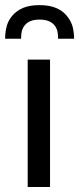

<svg xmlns="http://www.w3.org/2000/svg" viewBox="-35 -744 314 764"><path d="M164.1 -506.8Q164.1 -379.9 164.1 0Q142.6 0 75.2 0Q75.2 -79.1 75.2 -316.4Q75.2 -364.3 75.2 -506.8Q97.7 -506.8 164.1 -506.8ZM122.1 -723.6Q160.2 -723.6 186.5 -712.9Q212.9 -702.1 228.5 -683.6Q245.1 -665 252.9 -641.6Q259.8 -617.2 259.8 -589.8Q238.3 -589.8 196.3 -589.8Q196.3 -606.4 193.4 -620.1Q189.5 -634.8 180.7 -644.5Q172.9 -654.3 158.2 -660.2Q143.6 -666 122.1 -666Q100.6 -666 86.9 -660.2Q72.3 -654.3 64.5 -644.5Q55.7 -634.8 51.8 -620.1Q48.8 -606.4 48.8 -589.8Q27.3 -589.8 -14.6 -589.8Q-14.6 -617.2 -7.8 -641.6Q-1 -665 15.6 -683.6Q32.2 -702.1 57.6 -712.9Q84 -723.6 122.1 -723.6Z"/></svg>

Font: Lato
Style: Regular
Weight: 400
Designer: Lukasz Dziedzic with Adam Twardoch and Botio Nikoltchev
Version: Version 2.015; 2015-08-06; http://www.latofonts.com/